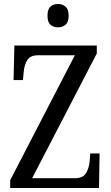

<svg xmlns="http://www.w3.org/2000/svg" viewBox="-20 -942 556 962"><path d="M31 0V-39L355 -665H170Q131 -665 116.5 -640.5Q102 -616 99 -584L95 -541H48L52 -714H465V-674L141 -49H354Q395 -49 410 -73Q425 -97 429 -131L432 -173H479L476 0ZM271 -805Q248 -805 233 -818Q218 -831 218 -863Q218 -896 233 -909Q248 -922 271 -922Q292 -922 308 -909Q324 -896 324 -863Q324 -831 308 -818Q292 -805 271 -805Z"/></svg>

Font: Noto Serif Myanmar Cond
Style: Regular
Weight: 400
Width: 3
Designer: Ben Mitchell and the Monotype Design Team
Foundry: Monotype Imaging Inc.
Version: Version 2.106; ttfautohint (v1.8.4.7-5d5b)